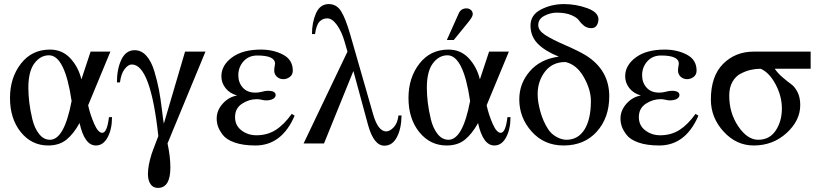

<svg xmlns="http://www.w3.org/2000/svg" viewBox="-20 -703 4023 941"><path d="M514 -129H529Q529 -70 507.5 -30Q486 10 450 10Q394 10 370 -100Q340 -46 305 -18Q270 10 216 10Q135 10 82 -55.5Q29 -121 29 -223Q29 -322 82.5 -391Q136 -460 225 -460Q285 -460 324.5 -417.5Q364 -375 379 -314L424 -450H521L412 -187Q422 -141 441.5 -96.5Q461 -52 481 -52Q505 -52 514 -129ZM331 -208Q298 -432 220 -432Q178 -432 148.5 -392.5Q119 -353 119 -273Q119 -239 123.5 -201Q128 -163 138.5 -119Q149 -75 171.5 -46.5Q194 -18 225 -18Q295 -18 331 -208Z M987 -450 801 0Q815 63 815 118Q815 218 754 218Q730 218 717.5 199Q705 180 705 150Q705 109 723 52Q724 47 756 -36Q718 -387 626 -387Q608 -387 590.5 -364Q573 -341 568 -299H553Q553 -365 575 -411Q597 -457 640 -457Q673 -457 697.5 -429.5Q722 -402 736.5 -353.5Q751 -305 759 -263Q767 -221 773.5 -166Q780 -111 783 -97L887 -450Z M1410 -145 1424 -136Q1361 10 1232 10Q1171 10 1130 -4.5Q1089 -19 1071.5 -42.5Q1054 -66 1048 -84.5Q1042 -103 1042 -122Q1042 -162 1071.5 -195Q1101 -228 1142 -235Q1106 -245 1085.5 -271Q1065 -297 1065 -329Q1065 -383 1117 -421.5Q1169 -460 1259 -460Q1320 -460 1367.5 -435Q1415 -410 1415 -357Q1415 -337 1400.5 -326Q1386 -315 1368 -315Q1350 -315 1337 -327Q1324 -339 1324 -357Q1324 -368 1326 -377.5Q1328 -387 1328 -391Q1328 -431 1241 -431Q1199 -431 1173.5 -402.5Q1148 -374 1148 -334Q1148 -298 1170 -273.5Q1192 -249 1232 -249Q1248 -249 1264.5 -253.5Q1281 -258 1293 -258Q1331 -258 1331 -237Q1331 -226 1318.5 -218.5Q1306 -211 1283 -211Q1275 -211 1262.5 -214Q1250 -217 1239 -217Q1200 -217 1166 -194.5Q1132 -172 1132 -129Q1132 -88 1163.5 -64Q1195 -40 1237 -40Q1290 -40 1331 -66Q1372 -92 1410 -145Z M1933 -137H1948Q1947 -72 1925 -30.5Q1903 11 1864 11Q1812 11 1784 -90L1712 -355L1568 0H1468L1683 -450L1670 -495Q1655 -548 1631.5 -580.5Q1608 -613 1584 -613Q1561 -613 1545.5 -596.5Q1530 -580 1524 -536H1509Q1509 -594 1529 -638.5Q1549 -683 1591 -683Q1630 -683 1652 -647.5Q1674 -612 1697 -532L1809 -142Q1833 -59 1873 -59Q1890 -59 1909 -78.5Q1928 -98 1933 -137Z M2170 -507 2229 -639Q2240 -662 2267 -662Q2278 -662 2287.5 -654.5Q2297 -647 2297 -633Q2297 -620 2270 -588L2204 -507ZM2467 -129H2482Q2482 -70 2460.5 -30Q2439 10 2403 10Q2347 10 2323 -100Q2293 -46 2258 -18Q2223 10 2169 10Q2088 10 2035 -55.5Q1982 -121 1982 -223Q1982 -322 2035.5 -391Q2089 -460 2178 -460Q2238 -460 2277.5 -417.5Q2317 -375 2332 -314L2377 -450H2474L2365 -187Q2375 -141 2394.5 -96.5Q2414 -52 2434 -52Q2458 -52 2467 -129ZM2284 -208Q2251 -432 2173 -432Q2131 -432 2101.5 -392.5Q2072 -353 2072 -273Q2072 -239 2076.5 -201Q2081 -163 2091.5 -119Q2102 -75 2124.5 -46.5Q2147 -18 2178 -18Q2248 -18 2284 -208Z M2717 -425V-426Q2649 -454 2614.5 -490Q2580 -526 2580 -578Q2580 -630 2631.5 -656.5Q2683 -683 2744 -683Q2803 -683 2858 -663Q2913 -643 2913 -608Q2913 -592 2904.5 -578.5Q2896 -565 2878 -565Q2857 -565 2842 -577Q2827 -589 2817.5 -603Q2808 -617 2780 -629Q2752 -641 2708 -641Q2678 -641 2648 -625.5Q2618 -610 2618 -580Q2618 -554 2650.5 -532.5Q2683 -511 2748.5 -482.5Q2814 -454 2849 -433Q2966 -361 2966 -231Q2966 -126 2905 -58Q2844 10 2742 10Q2647 10 2586 -58Q2525 -126 2525 -216Q2525 -294 2576.5 -353.5Q2628 -413 2717 -425ZM2876 -208Q2876 -264 2841 -325.5Q2806 -387 2751 -399Q2687 -399 2651 -352Q2615 -305 2615 -241Q2615 -204 2628.5 -155.5Q2642 -107 2667 -69Q2682 -46 2707.5 -32Q2733 -18 2756 -18Q2813 -18 2844.5 -68Q2876 -118 2876 -208Z M3389 -145 3403 -136Q3340 10 3211 10Q3150 10 3109 -4.5Q3068 -19 3050.5 -42.5Q3033 -66 3027 -84.5Q3021 -103 3021 -122Q3021 -162 3050.5 -195Q3080 -228 3121 -235Q3085 -245 3064.5 -271Q3044 -297 3044 -329Q3044 -383 3096 -421.5Q3148 -460 3238 -460Q3299 -460 3346.5 -435Q3394 -410 3394 -357Q3394 -337 3379.5 -326Q3365 -315 3347 -315Q3329 -315 3316 -327Q3303 -339 3303 -357Q3303 -368 3305 -377.5Q3307 -387 3307 -391Q3307 -431 3220 -431Q3178 -431 3152.5 -402.5Q3127 -374 3127 -334Q3127 -298 3149 -273.5Q3171 -249 3211 -249Q3227 -249 3243.5 -253.5Q3260 -258 3272 -258Q3310 -258 3310 -237Q3310 -226 3297.5 -218.5Q3285 -211 3262 -211Q3254 -211 3241.5 -214Q3229 -217 3218 -217Q3179 -217 3145 -194.5Q3111 -172 3111 -129Q3111 -88 3142.5 -64Q3174 -40 3216 -40Q3269 -40 3310 -66Q3351 -92 3389 -145Z M3953 -366H3777Q3792 -344 3816 -323.5Q3840 -303 3857.5 -290.5Q3875 -278 3888.5 -252Q3902 -226 3902 -188Q3902 -112 3835 -51Q3768 10 3674 10Q3589 10 3526.5 -58Q3464 -126 3464 -215Q3464 -330 3524 -390Q3584 -450 3674 -450H3953ZM3812 -171Q3812 -232 3781 -290Q3750 -348 3708 -366Q3683 -366 3659 -360.5Q3635 -355 3610 -342Q3585 -329 3569.5 -301.5Q3554 -274 3554 -234Q3554 -149 3598.5 -83.5Q3643 -18 3696 -18Q3752 -18 3782 -63.5Q3812 -109 3812 -171Z"/></svg>

Font: STIX Math
Style: Regular
Weight: 400
Designer: MicroPress Inc., with final additions and corrections provided by Coen Hoffman, Elsevier (retired)
Version: Version 1.1.1